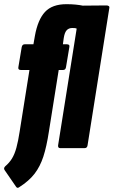

<svg xmlns="http://www.w3.org/2000/svg" viewBox="-45 -709 544 919"><path d="M236 -374 189 -79Q178 -7 162.5 40.5Q147 88 120.5 122.5Q94 157 47 187Q38 194 32 185L-23 105Q-29 96 -20 87Q0 70 12.5 49.5Q25 29 33.5 -2Q42 -33 49 -79L96 -374H55Q40 -374 43 -388L59 -484Q62 -497 73 -497H115L122 -537Q136 -615 170.5 -652Q205 -689 273 -689Q297 -689 317 -687Q337 -685 351 -682L465 -683Q471 -683 475.5 -680Q480 -677 478 -669L374 -13Q372 0 360 0H243Q232 0 233 -13L322 -572Q318 -574 313 -574.5Q308 -575 301 -575Q284 -575 274 -564Q264 -553 260 -526L256 -497H275Q290 -497 287 -484L271 -388Q269 -374 257 -374Z"/></svg>

Font: Sofia Sans Extra Condensed Black
Style: Italic
Weight: 900
Italic angle: -9°
Version: Version 4.100